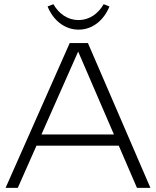

<svg xmlns="http://www.w3.org/2000/svg" viewBox="-20 -908 754 928"><path d="M360.1 -764.7C427.1 -764.7 482.2 -810.2 509 -876.8L481.1 -887.7C453.8 -840.7 411.1 -811 359.5 -811C307.9 -811 265.2 -840.7 238 -887.7L210 -876.8C236.9 -810 292.5 -764.7 360.1 -764.7ZM7 0H66L156.3 -204H554L642 0H707L405 -700H317ZM357.8 -658.8 530.7 -258H180.3Z"/></svg>

Font: Resamitz
Style: Regular
Weight: 500
Designer: gluk
Foundry: gluk
Version: Version 0.047